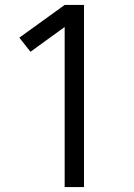

<svg xmlns="http://www.w3.org/2000/svg" viewBox="-20 -755 540 775"><path d="M241 0V-646L103 -546L58 -603L241 -735H319V0Z"/></svg>

Font: Iosevka Julsh Curly
Style: Regular
Weight: 400
Designer: Belleve Invis
Foundry: Belleve Invis
Version: Version 15.0.2; ttfautohint (v1.8.4)